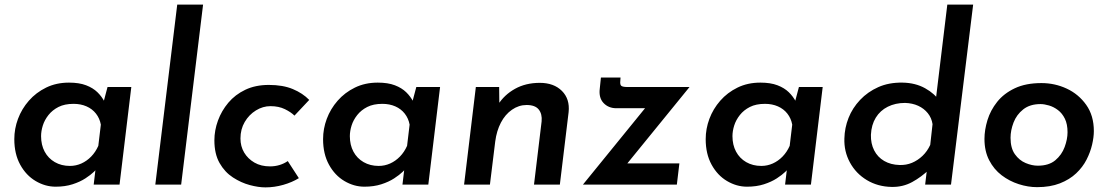

<svg xmlns="http://www.w3.org/2000/svg" viewBox="-20 -800 4801 832"><path d="M221 9Q176 9 134.5 -15.5Q93 -40 67.5 -86.5Q42 -133 42 -197Q42 -242 58 -285Q74 -328 105 -363.5Q136 -399 180 -420.5Q224 -442 279 -442Q323 -442 353 -430.5Q383 -419 402 -400.5Q421 -382 433 -359L424 -340L446 -423H549L498 0H386L398 -101L405 -74Q401 -69 387 -55.5Q373 -42 350 -27Q327 -12 294.5 -1.5Q262 9 221 9ZM283 -81Q309 -81 332.5 -91.5Q356 -102 375 -121.5Q394 -141 406 -168L417 -260Q412 -287 396 -307.5Q380 -328 355 -339Q330 -350 299 -350Q260 -350 233.5 -336.5Q207 -323 190 -301.5Q173 -280 165.5 -256Q158 -232 158 -210Q158 -172 173.5 -143Q189 -114 217.5 -97.5Q246 -81 283 -81Z M748 -780H860L765 0H653Z M1275 -28Q1246 -10 1207.5 1Q1169 12 1130 12Q1100 12 1062.5 2Q1025 -8 989.5 -31Q954 -54 931.5 -93.5Q909 -133 909 -192Q909 -235 924.5 -277.5Q940 -320 969.5 -355Q999 -390 1043 -411Q1087 -432 1145 -432Q1206 -432 1249 -414Q1292 -396 1320 -367L1256 -299Q1241 -314 1214.5 -327Q1188 -340 1152 -340Q1119 -340 1089 -321.5Q1059 -303 1040.5 -271.5Q1022 -240 1022 -200Q1022 -166 1038 -139Q1054 -112 1082.5 -95.5Q1111 -79 1150 -79Q1172 -79 1191.5 -85Q1211 -91 1227 -102Z M1559 9Q1514 9 1472.5 -15.5Q1431 -40 1405.5 -86.5Q1380 -133 1380 -197Q1380 -242 1396 -285Q1412 -328 1443 -363.5Q1474 -399 1518 -420.5Q1562 -442 1617 -442Q1661 -442 1691 -430.5Q1721 -419 1740 -400.5Q1759 -382 1771 -359L1762 -340L1784 -423H1887L1836 0H1724L1736 -101L1743 -74Q1739 -69 1725 -55.5Q1711 -42 1688 -27Q1665 -12 1632.5 -1.5Q1600 9 1559 9ZM1621 -81Q1647 -81 1670.5 -91.5Q1694 -102 1713 -121.5Q1732 -141 1744 -168L1755 -260Q1750 -287 1734 -307.5Q1718 -328 1693 -339Q1668 -350 1637 -350Q1598 -350 1571.5 -336.5Q1545 -323 1528 -301.5Q1511 -280 1503.5 -256Q1496 -232 1496 -210Q1496 -172 1511.5 -143Q1527 -114 1555.5 -97.5Q1584 -81 1621 -81Z M2143 -423 2144 -332 2138 -346Q2165 -389 2211.5 -415Q2258 -441 2319 -441Q2380 -441 2415 -406Q2450 -371 2444 -314L2406 0H2294L2327 -274Q2330 -306 2314.5 -325.5Q2299 -345 2262 -345Q2228 -345 2198.5 -324.5Q2169 -304 2150.5 -268.5Q2132 -233 2126 -187L2103 0H1991L2042 -423Z M2651 -331Q2617 -331 2595.5 -353.5Q2574 -376 2579 -416L2584 -464H2669L2668 -450Q2666 -432 2673 -427.5Q2680 -423 2698 -423H2968L2679 -68L2660 -92H2924L2913 0H2506L2802 -364L2815 -331Z M3217 9Q3172 9 3130.5 -15.5Q3089 -40 3063.5 -86.5Q3038 -133 3038 -197Q3038 -242 3054 -285Q3070 -328 3101 -363.5Q3132 -399 3176 -420.5Q3220 -442 3275 -442Q3319 -442 3349 -430.5Q3379 -419 3398 -400.5Q3417 -382 3429 -359L3420 -340L3442 -423H3545L3494 0H3382L3394 -101L3401 -74Q3397 -69 3383 -55.5Q3369 -42 3346 -27Q3323 -12 3290.5 -1.5Q3258 9 3217 9ZM3279 -81Q3305 -81 3328.5 -91.5Q3352 -102 3371 -121.5Q3390 -141 3402 -168L3413 -260Q3408 -287 3392 -307.5Q3376 -328 3351 -339Q3326 -350 3295 -350Q3256 -350 3229.5 -336.5Q3203 -323 3186 -301.5Q3169 -280 3161.5 -256Q3154 -232 3154 -210Q3154 -172 3169.5 -143Q3185 -114 3213.5 -97.5Q3242 -81 3279 -81Z M3844 10Q3784 9 3736.5 -19.5Q3689 -48 3663 -96Q3637 -144 3639 -200Q3640 -246 3657 -289Q3674 -332 3707 -367Q3740 -402 3786 -422.5Q3832 -443 3891 -442Q3947 -441 3989 -417.5Q4031 -394 4052 -361L4031 -334L4085 -780H4197L4101 0H3989L4000 -93L4008 -67Q3973 -33 3932.5 -11Q3892 11 3844 10ZM3878 -85Q3907 -84 3932 -94.5Q3957 -105 3977.5 -124.5Q3998 -144 4011 -172L4021 -262Q4017 -289 4000.5 -309.5Q3984 -330 3959 -341.5Q3934 -353 3902 -354Q3860 -354 3827 -337.5Q3794 -321 3775 -290Q3756 -259 3754 -216Q3753 -178 3768 -148.5Q3783 -119 3811.5 -102.5Q3840 -86 3878 -85Z M4474 11Q4435 11 4394.5 -2Q4354 -15 4320.5 -40.5Q4287 -66 4266.5 -105.5Q4246 -145 4246 -198Q4246 -237 4259 -279.5Q4272 -322 4301 -358.5Q4330 -395 4377.5 -417.5Q4425 -440 4493 -440Q4551 -440 4602.5 -416Q4654 -392 4687 -345.5Q4720 -299 4720 -232Q4720 -206 4712.5 -173.5Q4705 -141 4688.5 -108.5Q4672 -76 4643.5 -49Q4615 -22 4573 -5.5Q4531 11 4474 11ZM4477 -82Q4525 -82 4553 -105.5Q4581 -129 4593.5 -163Q4606 -197 4606 -227Q4606 -262 4594.5 -285.5Q4583 -309 4564.5 -323Q4546 -337 4525.5 -343Q4505 -349 4489 -349Q4443 -349 4414 -326Q4385 -303 4372 -269Q4359 -235 4359 -203Q4359 -158 4378 -131.5Q4397 -105 4424.5 -93.5Q4452 -82 4477 -82Z"/></svg>

Font: Josefin Sans Thin SemiBold
Style: Italic
Weight: 600
Italic angle: -7°
Version: Version 2.000